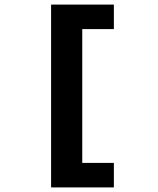

<svg xmlns="http://www.w3.org/2000/svg" viewBox="-20 -720 690 838"><path d="M203 98V-700H339V98ZM249 98V-9H477V98ZM249 -593V-700H477V-593Z"/></svg>

Font: Azeret Mono Thin SemiBold
Style: Regular
Weight: 600
Version: Version 1.002